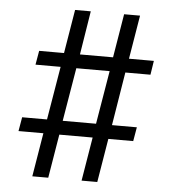

<svg xmlns="http://www.w3.org/2000/svg" viewBox="-51 -763 702 792"><g transform="rotate(5 300.0 -367.5)"><path d="M112 -18 142 -199H39L49 -257H152L189 -478H85L95 -536H198L228 -717H293L264 -536H401L431 -717H497L467 -536H570L561 -478H457L421 -257H524L514 -199H411L381 -18H316L346 -199H208L178 -18ZM217 -257H355L392 -478H254Z"/></g></svg>

Font: Iosevka Curly Light Extended
Style: Italic
Weight: 300
Width: 7
Italic angle: -9°
Monospace: yes
Designer: Belleve Invis
Foundry: Belleve Invis
Version: Version 11.1.0; ttfautohint (v1.8.3)